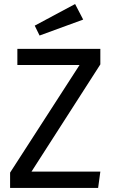

<svg xmlns="http://www.w3.org/2000/svg" viewBox="-20 -931 562 951"><path d="M66 -689H477V-612L136 -81H477L466 0H30V-76L374 -609H66ZM152 -804 352 -911 392 -834 176 -755Z"/></svg>

Font: Fira Sans Variable
Style: Regular
Weight: 400
Designer: Carrois Corporate & Edenspiekermann AG
Foundry: Carrois Corporate GbR & Edenspiekermann AG
Version: Version 4.202